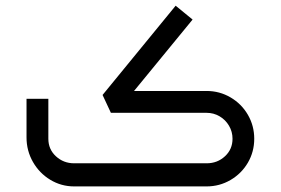

<svg xmlns="http://www.w3.org/2000/svg" viewBox="-20 -667 1005 687"><path d="M889.7 -170.5Q889.7 -216.9 867 -256.2Q844.2 -295.5 804.9 -318.5Q765.6 -341.5 719.2 -341.5H459.6L669.1 -597L608.5 -646.6L347 -327.2L376.8 -263.3H719.2Q744.5 -263.3 765.6 -250.9Q786.8 -238.5 799.4 -217.1Q812 -195.8 812 -170.5Q812 -132.8 784.9 -107.8Q757.8 -82.7 719.2 -82.7H245.4Q207.3 -82.7 180.1 -107.8Q153 -132.8 153 -170.5V-313.4H74.9V-175.1Q74.9 -127.8 97.9 -87.5Q120.9 -47.3 159.9 -23.7Q199 0 245.4 0H719.2Q765.6 0 804.9 -23Q844.2 -46 867 -85Q889.7 -124.1 889.7 -170.5Z"/></svg>

Font: Arad
Style: Regular
Weight: 400
Designer: Mohammad Darvishi
Version: Version 1.010;September 21, 2024;FontCreator 15.0.0.2992 64-